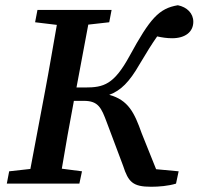

<svg xmlns="http://www.w3.org/2000/svg" viewBox="-20 -701 758 733"><path d="M450 -68C470 -6 487 12 557 12C586 12 623 9 652 0L662 -47L576 -55L521 -192C493 -271 470 -319 397 -339C441 -355 474 -388 513 -456C541 -503 559 -532 580 -562C598 -558 617 -555 637 -555C687 -555 718 -579 718 -618C718 -650 694 -674 659 -681C587 -669 553 -631 475 -488C415 -378 376 -367 305 -367H272L317 -607L397 -616L406 -663H123L114 -616L197 -606C182 -522 168 -437 152 -353L96 -56L15 -47L6 0H283L293 -47L216 -57C230 -141 245 -226 261 -310L262 -316H300C356 -316 367 -289 388 -233Z"/></svg>

Font: Source Serif Pro Semibold
Style: Italic
Weight: 600
Italic angle: -12°
Designer: Frank Grießhammer
Foundry: Adobe Systems Incorporated
Version: Version 3.001;hotconv 1.0.111;makeotfexe 2.5.65597